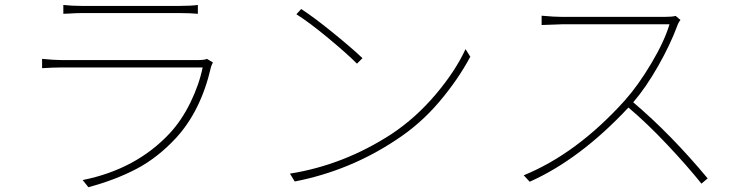

<svg xmlns="http://www.w3.org/2000/svg" viewBox="-20 -742 3040 786"><path d="M827.1 -501 851.6 -486.3Q844.7 -472.7 843.8 -467.8Q802.7 -288.1 700.2 -176.8Q625 -95.7 538.1 -50.3Q451.2 -4.9 341.8 24.4L318.4 -4.9Q537.1 -48.8 674.8 -196.3Q723.6 -249 759.3 -321.8Q794.9 -394.5 809.6 -465.8H231.4Q197.3 -465.8 152.3 -462.9V-501Q203.1 -496.1 231.4 -496.1H790Q817.4 -496.1 827.1 -501ZM239.3 -685.5V-721.7Q273.4 -717.8 314.5 -717.8H716.8Q761.7 -717.8 790 -721.7V-685.5Q757.8 -688.5 715.8 -688.5H314.5Q301.8 -688.5 289.6 -688Q277.3 -687.5 262.7 -686.5Q248 -685.5 239.3 -685.5Z M1193.4 -683.6 1212.9 -705.1Q1264.6 -671.9 1343.3 -607.9Q1421.9 -543.9 1463.9 -503.9L1441.4 -481.4Q1399.4 -523.4 1322.8 -586.9Q1246.1 -650.4 1193.4 -683.6ZM1186.5 1 1167 -31.2Q1387.7 -66.4 1583 -193.4Q1681.6 -258.8 1763.2 -355Q1844.7 -451.2 1885.7 -541L1905.3 -509.8Q1854.5 -415 1777.8 -324.7Q1701.2 -234.4 1602.5 -169.9Q1412.1 -43 1186.5 1Z M2746.1 -676.8 2765.6 -660.2Q2756.8 -649.4 2752 -634.8Q2723.6 -558.6 2674.3 -471.7Q2625 -384.8 2572.3 -323.2Q2726.6 -192.4 2877 -11.7L2851.6 9.8Q2792 -64.5 2710 -151.4Q2627.9 -238.3 2552.7 -301.8Q2354.5 -89.8 2148.4 2L2124 -24.4Q2341.8 -113.3 2538.1 -331.1Q2592.8 -392.6 2646.5 -482.9Q2700.2 -573.2 2720.7 -642.6H2281.2L2197.3 -639.6V-677.7Q2249 -672.9 2281.2 -672.9H2700.2Q2731.4 -672.9 2746.1 -676.8Z"/></svg>

Font: Gen Shin Gothic ExtraLight
Style: Regular
Weight: 100
Designer: [Source Han Sans]
Ryoko NISHIZUKA  (kana & ideographs); Paul D. Hunt (Latin, Greek & Cyrillic); Wenlong ZHANG  (bopomofo
Version: Version 1.002.20150607